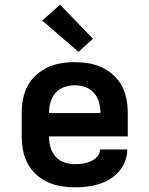

<svg xmlns="http://www.w3.org/2000/svg" viewBox="-20 -794 640 822"><path d="M300 8Q270 8 240.5 3Q211 -2 184 -14.5Q157 -27 134.5 -47.5Q112 -68 98 -94.5Q84 -121 78.5 -150.5Q73 -180 73 -210V-310Q73 -340 78.5 -369.5Q84 -399 98 -425.5Q112 -452 134.5 -472.5Q157 -493 184 -505.5Q211 -518 240.5 -523Q270 -528 300 -528Q330 -528 359.5 -523Q389 -518 416 -505.5Q443 -493 465.5 -472.5Q488 -452 502 -425.5Q516 -399 521.5 -369.5Q527 -340 527 -310V-210H190Q190 -187 196 -164.5Q202 -142 217 -124.5Q232 -107 254.5 -99Q277 -91 300 -91Q317 -91 334.5 -93.5Q352 -96 368 -103Q384 -110 396 -123.5Q408 -137 408 -154H525Q525 -129 515.5 -104Q506 -79 489 -59.5Q472 -40 449.5 -26.5Q427 -13 402.5 -5.5Q378 2 352 5Q326 8 300 8ZM190 -310H410Q410 -333 404 -355.5Q398 -378 383 -395.5Q368 -413 345.5 -421Q323 -429 300 -429Q277 -429 254.5 -421Q232 -413 217 -395.5Q202 -378 196 -355.5Q190 -333 190 -310ZM316 -572 161 -706 237 -774 378 -628Z"/></svg>

Font: Iosevka Extended
Style: Bold
Weight: 700
Width: 7
Monospace: yes
Designer: Belleve Invis
Foundry: Belleve Invis
Version: Version 32.5.0; ttfautohint (v1.8.4)